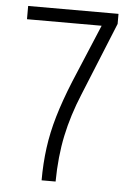

<svg xmlns="http://www.w3.org/2000/svg" viewBox="-51 -739 538 779"><g transform="rotate(5 217.5 -350.0)"><path d="M148 0Q148 -69 156.5 -132.5Q165 -196 184.5 -262.5Q204 -329 237 -410L336 -646H32V-700H400V-659L279 -362Q242 -273 224 -187.5Q206 -102 205 0Z"/></g></svg>

Font: Georama SemiCondensed Light
Style: Regular
Weight: 300
Width: 4
Designer: Jean-Baptiste Levee
Foundry: Production Type
Version: Version 1.000